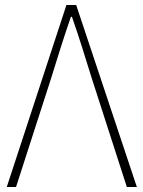

<svg xmlns="http://www.w3.org/2000/svg" viewBox="-20 -746 572 766"><path d="M7 0H44L184 -434C212 -524 232 -590 263 -679H267C298 -590 318 -524 346 -434L486 0H526L284 -726H245Z"/></svg>

Font: Noto Sans CJK Thin
Style: Regular
Weight: 100
Designer: Ryoko NISHIZUKA (kana & ideographs); Paul D. Hunt (Latin, Greek & Cyrillic); Wenlong ZHANG (bopomofo); Sandoll Communica
Foundry: Adobe Systems Incorporated
Version: Version 1.000;PS 1;hotconv 1.0.78;makeotf.lib2.5.61930